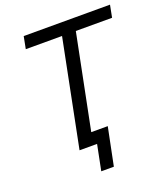

<svg xmlns="http://www.w3.org/2000/svg" viewBox="-152 -804 923 1060"><g transform="rotate(-20 309.5 -274.0)"><path d="M605 -626H392L281 -72H378L333 150H259L289 0H186L311 -626H98L112 -698H619Z"/></g></svg>

Font: IBM Plex Sans
Style: Italic
Weight: 400
Italic angle: -11.31°
Designer: Mike Abbink, Paul van der Laan, Pieter van Rosmalen
Foundry: Bold Monday
Version: Version 3.201